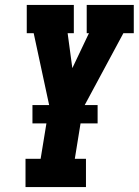

<svg xmlns="http://www.w3.org/2000/svg" viewBox="-20 -755 560 775"><path d="M83 0V-114H144L179 -328L116 -621H88V-735H278V-621H253L272 -480L339 -621H330V-735H520V-621H478L315 -318L282 -114H327V0ZM111 -257V-331H374V-257Z"/></svg>

Font: Iosevka Slab Heavy
Style: Italic
Weight: 900
Italic angle: -9°
Monospace: yes
Designer: Belleve Invis
Foundry: Belleve Invis
Version: Version 11.1.0; ttfautohint (v1.8.3)